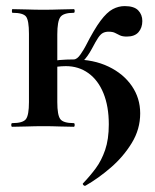

<svg xmlns="http://www.w3.org/2000/svg" viewBox="-20 -416 508 630"><path d="M261 193Q257 195 253.5 191Q250 187 253 185Q275 162 294 136.5Q313 111 325 76Q337 41 337 -8Q337 -67 319.5 -110Q302 -153 270 -176Q238 -199 196 -199Q183 -199 166 -197Q149 -195 137 -193L132 -212Q153 -217 175 -219Q197 -221 222 -221Q287 -221 336 -197.5Q385 -174 412.5 -134Q440 -94 440 -44Q440 8 412.5 53Q385 98 344 133.5Q303 169 261 193ZM20 0Q17 0 17 -6Q17 -12 20 -12Q55 -12 65 -25Q75 -38 75 -81V-305Q75 -349 65.5 -361.5Q56 -374 21 -374Q19 -374 19 -380Q19 -386 21 -386Q42 -386 68.5 -385Q95 -384 123 -384Q150 -384 176 -385Q202 -386 222 -386Q225 -386 225 -380Q225 -374 222 -374Q188 -374 178 -360Q168 -346 168 -303V-81Q168 -38 178 -25Q188 -12 222 -12Q225 -12 225 -6Q225 0 222 0Q201 0 175.5 -1Q150 -2 123 -2Q95 -2 68.5 -1Q42 0 20 0ZM222 -201V-221Q233 -221 244.5 -238Q256 -255 261 -265Q289 -320 310 -348Q331 -376 350 -386Q369 -396 389 -396Q420 -396 433.5 -382Q447 -368 447 -347Q447 -325 434.5 -310.5Q422 -296 396 -296Q382 -296 373.5 -300Q365 -304 357.5 -308Q350 -312 336 -312Q326 -312 318 -308Q310 -304 302 -292Q294 -280 282 -257Q267 -229 252 -215Q237 -201 222 -201Z"/></svg>

Font: Cormorant Light
Style: Regular
Weight: 300
Designer: Christian Thalmann (Catharsis Fonts)
Foundry: Catharsis Fonts
Version: Version 4.000